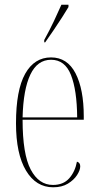

<svg xmlns="http://www.w3.org/2000/svg" viewBox="-20 -786 419 816"><path d="M206 10Q133 10 90.5 -61Q48 -132 48 -262Q48 -403 87 -472.5Q126 -542 197 -542Q266 -542 301 -474.5Q336 -407 336 -291V-277H76Q76 -131 110.5 -65.5Q145 0 205 0Q249 0 274 -28Q299 -56 307 -99Q321 -95 321 -79Q321 -63 307.5 -42Q294 -21 268.5 -5.5Q243 10 206 10ZM308 -287Q307 -403 281.5 -467.5Q256 -532 197 -532Q139 -532 109 -469Q79 -406 76 -287ZM168 -616Q192 -660 209 -696Q226 -732 241 -766H271V-756Q261 -739 244 -712.5Q227 -686 208 -658Q189 -630 172 -606H168Z"/></svg>

Font: Noto Serif Display ExtraCondensed Thin
Style: Regular
Weight: 100
Width: 2
Designer: Monotype Design Team
Foundry: Monotype Imaging Inc.
Version: Version 2.009